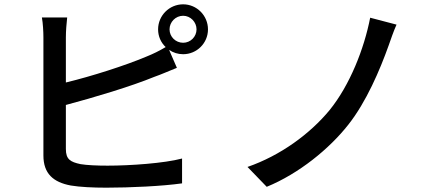

<svg xmlns="http://www.w3.org/2000/svg" viewBox="-20 -839 2040 889"><path d="M828 -641C793 -641 765 -669 765 -703C765 -737 793 -766 828 -766C862 -766 890 -737 890 -703C890 -669 862 -641 828 -641ZM285 -666C285 -695 288 -731 291 -758H174C179 -731 181 -690 181 -666V-119C181 -35 227 5 308 20C350 27 410 30 472 30C582 30 732 23 823 10V-105C740 -83 583 -72 478 -72C430 -72 383 -74 353 -79C306 -89 285 -101 285 -149V-353C413 -387 587 -439 694 -483C726 -494 766 -512 799 -525L763 -608C782 -595 804 -588 828 -588C891 -588 943 -639 943 -703C943 -767 891 -819 828 -819C764 -819 712 -767 712 -703C712 -671 725 -642 747 -621C717 -603 688 -589 658 -577C561 -536 405 -486 285 -457Z M1816 -725 1694 -757C1666 -613 1600 -445 1506 -329C1415 -219 1279 -119 1126 -66L1215 26C1364 -35 1505 -150 1593 -262C1676 -367 1739 -515 1779 -627C1789 -655 1802 -694 1816 -725Z"/></svg>

Font: Noto Sans Japanese Medium
Style: Regular
Weight: 500
Designer: Ryoko NISHIZUKA (kana & ideographs); Paul D. Hunt (Latin, Greek & Cyrillic); Wenlong ZHANG (bopomofo); Sandoll Communica
Foundry: Adobe Systems Incorporated
Version: Version 1.000;PS 1;hotconv 1.0.78;makeotf.lib2.5.61930